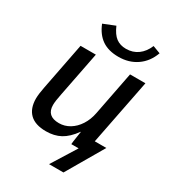

<svg xmlns="http://www.w3.org/2000/svg" viewBox="-216 -852 1007 1130"><g transform="rotate(30 287.0 -287.0)"><path d="M338.9 -583.5Q271 -583.5 227.3 -613.3Q183.6 -643.1 158.7 -704.6L237.8 -736.3Q258.8 -687.5 286.4 -667Q314 -646.5 354 -646.5Q399.9 -646.5 434.1 -671.4Q468.3 -696.3 487.3 -742.2L539.1 -722.7Q515.1 -656.2 462.6 -619.9Q410.2 -583.5 338.9 -583.5ZM546.4 -83.5 399.9 167.5H301.8L406.2 0H356.4Q356.4 -3.4 358.6 -20.8Q360.8 -38.1 364.3 -58.3Q367.7 -78.6 369.1 -90.3H367.7Q328.6 -36.1 286.6 -13.4Q244.6 9.3 188.5 9.3Q115.2 9.3 78.6 -26.4Q42 -62 42 -129.4Q42 -144 44.9 -166.3Q47.9 -188.5 52.2 -209.5L114.3 -528.3H218.3L158.2 -221.7Q147.9 -172.4 147.9 -146Q147.9 -70.3 231 -70.3Q269.5 -70.3 303 -90.6Q336.4 -110.8 360.1 -147.5Q383.8 -184.1 393.1 -232.4L450.7 -528.3H555.2L467.8 -83.5Z"/></g></svg>

Font: Arimo Medium
Style: Italic
Weight: 500
Italic angle: -12°
Designer: Steve Matteson
Foundry: Monotype Imaging Inc.
Version: Version 1.33